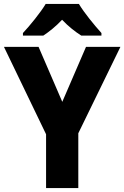

<svg xmlns="http://www.w3.org/2000/svg" viewBox="-20 -951 629 971"><path d="M379 -931H211C186 -889 131 -821 96 -784V-771H199C228 -790 262 -817 294 -851C326 -817 361 -790 391 -771H493V-784C456 -825 406 -886 379 -931ZM295 -436 175 -714H0L213 -272V0H376V-277L589 -714H415Z"/></svg>

Font: Noto Sans Gurmukhi UI SemiCondensed ExtraBold
Style: Regular
Weight: 800
Width: 4
Designer: Jelle Bosma - Monotype Design Team
Foundry: Monotype Imaging Inc.
Version: Version 2.004